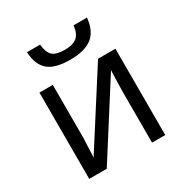

<svg xmlns="http://www.w3.org/2000/svg" viewBox="-174 -895 990 1033"><g transform="rotate(-30 321.5 -379.0)"><path d="M168 -536.1V-209L164.1 -114.3L162.1 -86.9L449.2 -536.1H557.1V0H475.1V-315.9L476.6 -383.8L479 -448.2L193.8 0H85V-536.1ZM135.3 -757.8H217.3Q221.7 -707 243.9 -687Q266.1 -667 318.8 -667Q371.6 -667 395.8 -688.5Q419.9 -710 425.3 -757.8H508.3Q501 -678.7 455.1 -642.3Q409.2 -606 317.4 -606Q225.6 -606 182.9 -641.6Q140.1 -677.2 135.3 -757.8Z"/></g></svg>

Font: NotoSans
Style: Regular
Weight: 400
Designer: Monotype Design team
Foundry: Monotype Imaging Inc.
Version: Version 1.04